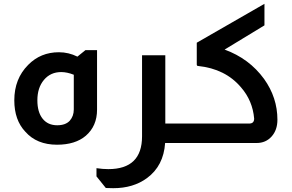

<svg xmlns="http://www.w3.org/2000/svg" viewBox="-20 -750 1531 1007"><path d="M489 -487V-175Q489 -89 430 -38Q375 9 279 9Q173 9 113 -59Q55 -120 55 -224Q55 -337 128 -410Q193 -476 289 -476Q340 -476 386 -453L428 -487ZM367 -358Q332 -372 301 -372Q245 -372 210.5 -331Q176 -290 176 -224Q176 -162 203.5 -127.5Q231 -93 280 -93Q324 -93 346 -117Q367 -141 367 -176Z M847 -460V-102H898V0H846Q838 120 751 184Q679 237 574 237Q556 237 535 236L486 175V132Q518 137 548 137Q725 137 725 -35V-460Z M1367 -730V-617L1158 -490Q1287 -443 1365 -336Q1435 -238 1435 -122Q1435 -68 1404.5 -34Q1374 0 1326 0H890V-102H1287Q1313 -102 1313 -128Q1305 -222 1244 -292Q1162 -389 1019 -404Q1012 -404 1012 -412V-526Z"/></svg>

Font: Almarai Bold
Style: Regular
Weight: 700
Designer: Boutros International 2019
Foundry: Created by Boutros International 2019
Version: Version 1.10